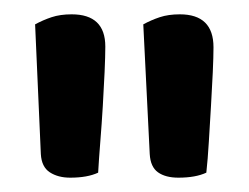

<svg xmlns="http://www.w3.org/2000/svg" viewBox="-20 -648 348 268"><path d="M117 -407Q102 -400 78 -400Q61 -400 49.5 -407.5Q38 -415 37 -433L29 -614Q40 -620 52 -624Q64 -628 80 -628Q127 -628 127 -583Q127 -570 126 -547.5Q125 -525 123.5 -500Q122 -475 120 -450Q118 -425 117 -407ZM268 -407Q253 -400 229 -400Q211 -400 200.5 -407.5Q190 -415 189 -433L180 -614Q191 -620 203 -624Q215 -628 231 -628Q278 -628 278 -582Q278 -569 277 -547Q276 -525 274.5 -500Q273 -475 271.5 -450Q270 -425 268 -407Z"/></svg>

Font: Baloo 2 Medium
Style: Regular
Weight: 500
Designer: Sarang Kulkarni and Ek Type
Foundry: Ek Type
Version: Version 1.640;hotconv 1.0.111;makeotfexe 2.5.65597; ttfautoh